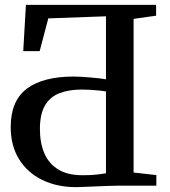

<svg xmlns="http://www.w3.org/2000/svg" viewBox="-20 -763 697 789"><path d="M292 6Q214.5 6 153.8 -23.5Q93 -53 58.5 -108.5Q24 -164 24 -241Q24 -348.5 90.2 -398.5Q156.5 -448.5 284.5 -448.5Q300 -448.5 318.8 -447.2Q337.5 -446 356.2 -444.2Q375 -442.5 390.8 -440.8Q406.5 -439 415.5 -437V-696L178.5 -687.5L143 -553H75.5L86.5 -743H621.5V-698.5L529 -685.5V-54L622.5 -43.5V0H467.5Q450.5 0 425.2 1Q400 2 373.5 3Q347 4 325 5Q303 6 292 6ZM319 -43Q344 -43 361 -44.2Q378 -45.5 391 -47.2Q404 -49 415.5 -51V-387Q406 -389 389.5 -390.8Q373 -392.5 353.8 -393.8Q334.5 -395 317 -395Q263 -395 224.2 -380Q185.5 -365 164.8 -329.5Q144 -294 144 -232.5Q144 -175 162.5 -132.5Q181 -90 219.5 -66.5Q258 -43 319 -43Z"/></svg>

Font: Merriweather 48pt Medium
Style: Regular
Weight: 500
Version: Version 2.100